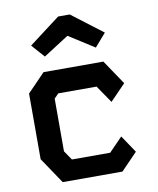

<svg xmlns="http://www.w3.org/2000/svg" viewBox="-89 -877 778 946"><g transform="rotate(-10 300.0 -404.0)"><path d="M148.5 -550H448L530.5 -427.5L453 -347.5L393.5 -434.5H202L180 -412V-148.5L211.5 -102H403L470.5 -171.5L528.5 -85L446.5 0H147.5L60 -130V-458.5ZM325 -807.5 480 -689.5 423.5 -624.5 295.5 -706 168.5 -624.5 111 -689.5 267 -807.5Z"/></g></svg>

Font: Kode Mono
Style: Regular
Weight: 400
Monospace: yes
Designer: Isa Ozler
Foundry: Kadena LLC
Version: Version 1.000;gftools[0.9.28]